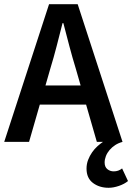

<svg xmlns="http://www.w3.org/2000/svg" viewBox="-22 -674 628 912"><path d="M494 218Q450 218 419.5 195Q389 172 389 127Q389 105 396.5 85.5Q404 66 415.5 49.5Q427 33 441 20.5Q455 8 467 0H438L387 -177H167L116 0H-2L211 -654H347L560 0Q541 5 525.5 15Q510 25 498.5 38.5Q487 52 481 67.5Q475 83 475 98Q475 119 488 129.5Q501 140 518 140Q541 140 558 126L586 186Q569 200 543 209Q517 218 494 218ZM217 -348 194 -268H361L338 -348Q322 -400 307.5 -455Q293 -510 279 -564H275Q261 -509 247 -454.5Q233 -400 217 -348Z"/></svg>

Font: Giro Semibold
Style: Regular
Weight: 600
Designer: Paul D. Hunt
Foundry: Adobe Systems Incorporated
Version: Version 1.000;PS 1.0;hotconv 1.0.88;makeotf.lib2.5.647800